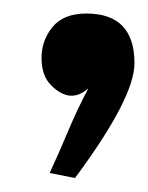

<svg xmlns="http://www.w3.org/2000/svg" viewBox="-20 -114 217 281"><path d="M106.4 -94.2Q176.8 -94.2 176.8 -21.5Q176.8 29.3 89.8 146.5L52.7 139.2Q66.9 108.4 80.1 76.9Q93.3 45.4 109.4 15.1Q83 39.1 54.7 10.7Q41 -2.9 40.8 -28.6Q40.5 -54.2 56.6 -74.2Q72.8 -94.2 106.4 -94.2Z"/></svg>

Font: Uroob
Style: Regular
Weight: 400
Designer: Hussain K H
Foundry: Swanthanthra Malayalam Computing(http://smc.org.in)
Version: Version 2.0.0+20200101